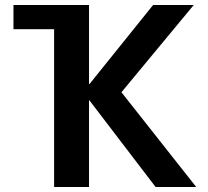

<svg xmlns="http://www.w3.org/2000/svg" viewBox="-20 -750 836 770"><path d="M34 -730H337V-413H339L594 -730H757L467 -380L767 0H604L339 -347H337V0H197V-633H34Z"/></svg>

Font: M PLUS 1p
Style: Bold
Weight: 700
Version: Version 1.062